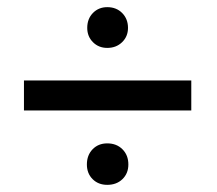

<svg xmlns="http://www.w3.org/2000/svg" viewBox="-20 -572 608 537"><path d="M47 -263V-347H515V-263ZM280 -55Q255 -55 239 -71Q223 -87 223 -112Q223 -138 239 -154.5Q255 -171 280 -171Q306 -171 322.5 -154.5Q339 -138 339 -112Q339 -87 322.5 -71Q306 -55 280 -55ZM280 -438Q256 -438 240 -454Q224 -470 224 -494Q224 -519.5 240 -535.8Q256 -552 280 -552Q305.5 -552 321.8 -535.5Q338 -519 338 -494Q338 -470 321.5 -454Q305 -438 280 -438Z"/></svg>

Font: Expletus Sans SemiBold
Style: Regular
Weight: 600
Version: Version 7.500